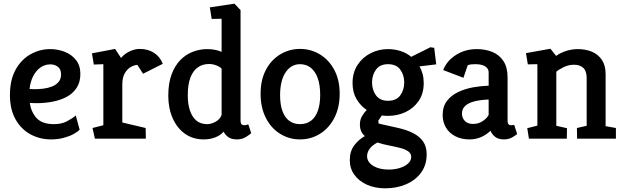

<svg xmlns="http://www.w3.org/2000/svg" viewBox="-20 -754 3391 1044"><path d="M258 4Q196 4 145 -24Q94 -52 64 -106Q34 -160 34 -237Q34 -319 64.5 -374.5Q95 -430 145.5 -458.5Q196 -487 253 -487Q294 -487 331.5 -472.5Q369 -458 393 -428Q417 -398 417 -352Q417 -307 396.5 -276Q376 -245 342 -227Q308 -209 265.5 -201Q223 -193 179 -193L142 -194Q149 -145 179 -112Q209 -79 273 -79Q314 -79 343 -94Q372 -109 392 -126L413 -49Q401 -36 378 -24Q355 -12 324.5 -4Q294 4 258 4ZM141 -270 169 -269Q191 -269 216 -272Q241 -275 262.5 -283.5Q284 -292 298 -308Q312 -324 312 -349Q312 -378 294.5 -391Q277 -404 254 -404Q223 -404 198.5 -386Q174 -368 159 -337Q144 -306 141 -270Z M496 0 483 -58 542 -73V-405L490 -403L480 -464L606 -488L638 -439Q659 -463 686.5 -475.5Q714 -488 740 -488Q784 -488 817 -467Q850 -446 865 -407L758 -353L727 -401Q713 -401 693.5 -391Q674 -381 659.5 -357.5Q645 -334 645 -294V-88L772 -58L773 0Z M1088 4Q1029 4 986 -26.5Q943 -57 919 -111Q895 -165 895 -234Q895 -302 913.5 -350.5Q932 -399 962 -429Q992 -459 1030 -473Q1068 -487 1106 -487Q1130 -487 1149.5 -483Q1169 -479 1185 -472V-652L1131 -651L1121 -714L1255 -734L1288 -699V-97Q1288 -84 1293.5 -78.5Q1299 -73 1308 -73Q1315 -73 1321.5 -75Q1328 -77 1330 -78L1346 -30Q1338 -22 1317 -9Q1296 4 1268 4Q1239 4 1222 -8Q1205 -20 1196 -38Q1177 -17 1149 -6.5Q1121 4 1088 4ZM1106 -79Q1129 -79 1153 -92.5Q1177 -106 1185 -129V-381Q1174 -392 1155 -399Q1136 -406 1116 -406Q1082 -406 1056 -388Q1030 -370 1015.5 -332.5Q1001 -295 1001 -235Q1001 -189 1012.5 -154Q1024 -119 1047 -99Q1070 -79 1106 -79Z M1611 4Q1552 4 1503 -26.5Q1454 -57 1425.5 -113Q1397 -169 1397 -244Q1397 -320 1426 -374.5Q1455 -429 1504 -458.5Q1553 -488 1611 -488Q1671 -488 1720 -458Q1769 -428 1798 -373.5Q1827 -319 1827 -244Q1827 -169 1798 -113Q1769 -57 1720 -26.5Q1671 4 1611 4ZM1611 -79Q1646 -79 1670.5 -97Q1695 -115 1708 -151Q1721 -187 1721 -238Q1721 -291 1708 -328Q1695 -365 1670.5 -385Q1646 -405 1611 -405Q1586 -405 1566 -393Q1546 -381 1531.5 -358.5Q1517 -336 1510 -305Q1503 -274 1503 -236Q1503 -185 1516 -149.5Q1529 -114 1553.5 -96.5Q1578 -79 1611 -79Z M2076 270Q2019 270 1975.5 250.5Q1932 231 1907 196.5Q1882 162 1882 117Q1882 68 1906.5 36Q1931 4 1964 -14Q1951 -25 1944 -40.5Q1937 -56 1937 -77Q1937 -102 1948 -121.5Q1959 -141 1974 -156Q1940 -179 1918.5 -215.5Q1897 -252 1897 -302Q1897 -360 1924.5 -401.5Q1952 -443 1996 -465Q2040 -487 2090 -487Q2125 -487 2158 -476.5Q2191 -466 2216 -445L2320 -497L2341 -494L2352 -404L2261 -393Q2272 -374 2278 -351.5Q2284 -329 2284 -303Q2284 -245 2256.5 -205Q2229 -165 2185 -144.5Q2141 -124 2090 -124Q2081 -124 2072.5 -124.5Q2064 -125 2056 -126L2037 -98L2039 -82L2142 -59Q2192 -48 2227.5 -29.5Q2263 -11 2281.5 16.5Q2300 44 2300 85Q2300 144 2269 185.5Q2238 227 2187 248.5Q2136 270 2076 270ZM2095 168Q2126 168 2153.5 159.5Q2181 151 2198.5 135.5Q2216 120 2216 99Q2216 80 2199 68.5Q2182 57 2154.5 50Q2127 43 2095 37Q2063 31 2033 21Q2006 34 1991 53.5Q1976 73 1976 96Q1976 116 1990 132Q2004 148 2030.5 158Q2057 168 2095 168ZM2090 -206Q2135 -206 2156.5 -235.5Q2178 -265 2178 -306Q2178 -346 2156.5 -375.5Q2135 -405 2090 -405Q2046 -405 2024.5 -375.5Q2003 -346 2003 -306Q2003 -265 2024.5 -235.5Q2046 -206 2090 -206Z M2533 4Q2489 4 2456 -13Q2423 -30 2405 -60Q2387 -90 2387 -129Q2387 -175 2410.5 -205.5Q2434 -236 2472.5 -254Q2511 -272 2554.5 -279.5Q2598 -287 2637 -288V-362Q2637 -380 2619 -392.5Q2601 -405 2565 -405Q2555 -405 2543 -404Q2531 -403 2523 -399L2500 -331L2390 -373Q2409 -423 2459 -455Q2509 -487 2573 -487Q2619 -487 2657 -471.5Q2695 -456 2717.5 -422Q2740 -388 2740 -332V-97Q2740 -84 2745 -78.5Q2750 -73 2759 -73Q2764 -73 2769 -74Q2774 -75 2776 -75L2792 -25Q2784 -18 2765 -7Q2746 4 2720 4Q2691 4 2673.5 -9Q2656 -22 2647 -43Q2626 -22 2597 -9Q2568 4 2533 4ZM2552 -80Q2581 -80 2604 -95Q2627 -110 2637 -129V-213Q2616 -212 2591 -209Q2566 -206 2543.5 -198Q2521 -190 2506.5 -175Q2492 -160 2492 -136Q2492 -113 2507.5 -96.5Q2523 -80 2552 -80Z M2856 0 2847 -57 2902 -71V-405L2850 -404L2840 -465L2973 -489L3004 -450Q3025 -466 3057 -476.5Q3089 -487 3122 -487Q3165 -487 3199 -472.5Q3233 -458 3253 -428Q3273 -398 3273 -351V-68L3329 -58V0H3118L3117 -58L3170 -70V-330Q3170 -367 3152 -384.5Q3134 -402 3101 -402Q3071 -402 3044 -388.5Q3017 -375 3005 -364V-70L3063 -57L3062 0Z"/></svg>

Font: Kreon Light Medium
Style: Regular
Weight: 500
Version: Version 2.002